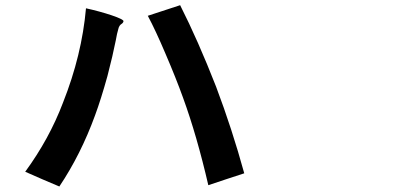

<svg xmlns="http://www.w3.org/2000/svg" viewBox="-20 -711 1540 725"><path d="M204.1 -6.8 139.6 -34.2 75.2 -62.5Q166 -186.5 217.8 -323.2Q289.1 -502.9 304.7 -679.7Q357.4 -668 401.4 -653.3Q447.3 -637.7 446.3 -630.9Q445.3 -625 439.5 -621.1Q429.7 -615.2 426.8 -601.6Q421.9 -585.9 417 -557.6Q406.2 -502.9 385.7 -423.8Q361.3 -335.9 338.9 -275.4Q285.2 -127.9 204.1 -6.8ZM766.6 -11.7Q723.6 -198.2 670.9 -342.8Q644.5 -416 605.5 -506.8Q567.4 -596.7 538.1 -651.4L660.2 -691.4Q727.5 -558.6 795.9 -383.8Q856.4 -223.6 902.3 -56.6L834 -34.2Z"/></svg>

Font: Bpmf GenSeki Gothic B
Style: B
Weight: 700
Foundry: But Ko
Version: Version 1.320